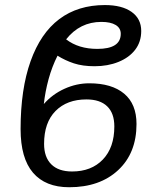

<svg xmlns="http://www.w3.org/2000/svg" viewBox="-20 -745 640 774"><path d="M211.9 -520.5Q189.5 -476.1 175.8 -425.8Q162.1 -375.5 156.7 -325.7Q191.4 -365.2 240 -387.2Q288.6 -409.2 339.8 -409.2Q430.7 -409.2 480.5 -367.4Q530.3 -325.7 530.3 -245.1Q530.3 -127.9 456.3 -59.1Q382.3 9.8 258.8 9.8Q163.1 9.8 113 -48.8Q63 -107.4 63 -224.6Q63 -385.3 103.3 -498.3Q143.6 -611.3 219 -668Q294.4 -724.6 402.8 -724.6Q471.7 -724.6 510.5 -697Q549.3 -669.4 549.3 -620.1Q549.3 -576.2 524.9 -544.4Q500.5 -512.7 457.5 -495.4Q414.6 -478 361.3 -478Q313 -478 277.6 -489.7Q242.2 -501.5 211.9 -520.5ZM157.7 -165Q157.7 -111.3 186.8 -82.5Q215.8 -53.7 270.5 -53.7Q348.6 -53.7 394.8 -102.1Q440.9 -150.4 440.9 -235.4Q440.9 -288.6 412.1 -316.4Q383.3 -344.2 328.6 -344.2Q250 -344.2 203.9 -297.6Q157.7 -251 157.7 -165ZM466.8 -608.9Q466.8 -631.8 446.3 -644.3Q425.8 -656.7 388.7 -656.7Q302.2 -656.7 246.6 -586.4Q296.4 -547.9 372.6 -547.9Q466.8 -547.9 466.8 -608.9Z"/></svg>

Font: Liberation Mono
Style: Italic
Weight: 400
Italic angle: -12°
Monospace: yes
Designer: Steve Matteson
Foundry: Ascender Corporation
Version: Version 2.1.5